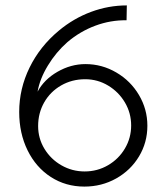

<svg xmlns="http://www.w3.org/2000/svg" viewBox="-20 -671 609 710"><path d="M51 -257Q51 -343 89.5 -421.5Q128 -500 198 -558Q252 -603 316.5 -627Q381 -651 449 -651L448 -596Q389 -597 332.5 -576Q276 -555 229 -515Q187 -478 157 -428.5Q127 -379 119 -332Q143 -377 192.5 -405.5Q242 -434 296 -434Q357 -434 410 -403Q463 -372 494 -319.5Q525 -267 525 -206Q525 -144 494 -92.5Q463 -41 409.5 -11Q356 19 292 19Q223 19 168 -16.5Q113 -52 82 -115Q51 -178 51 -257ZM465 -207Q465 -253 442 -292Q419 -331 380 -354.5Q341 -378 295 -378Q246 -378 206 -355Q166 -332 143.5 -292.5Q121 -253 121 -205Q121 -159 144.5 -120.5Q168 -82 207.5 -59.5Q247 -37 293 -37Q340 -37 379.5 -60Q419 -83 442 -122Q465 -161 465 -207Z"/></svg>

Font: Bellota
Style: Regular
Weight: 400
Designer: Kemie Guaida
Foundry: Kemie Guaida
Version: Version 4.001